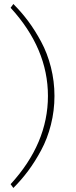

<svg xmlns="http://www.w3.org/2000/svg" viewBox="-20 -831 379 962"><path d="M46.9 110.8 33.2 91.8Q220.2 -112.3 220.2 -350.1Q220.2 -587.9 33.2 -792L46.9 -811Q87.4 -770.5 121.1 -725.3Q154.8 -680.2 186 -622.3Q217.3 -564.5 235.1 -494.1Q252.9 -423.8 252.9 -350.1Q252.9 -276.4 235.1 -206.1Q217.3 -135.7 186 -77.9Q154.8 -20 121.1 25.1Q87.4 70.3 46.9 110.8Z"/></svg>

Font: BioRhyme ExtraLight
Style: Regular
Weight: 275
Designer: Aoife Mooney
Foundry: Aoife Mooney Type
Version: Version 1.500;PS 001.500;hotconv 1.0.88;makeotf.lib2.5.64775